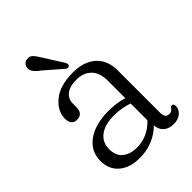

<svg xmlns="http://www.w3.org/2000/svg" viewBox="-186 -702 800 800"><g transform="rotate(-45 214.0 -302.0)"><path d="M35.5 -97.5Q35.5 -154.5 82 -188Q128.5 -221.5 207 -221.5Q253 -221.5 294 -209.5V-312.5Q294 -359 269.8 -383.5Q245.5 -408 204.5 -408Q164.5 -408 144 -391.5Q123.5 -375 123.5 -349V-328Q123.5 -287.5 88.5 -287.5Q71 -287.5 63.2 -298.5Q55.5 -309.5 55.5 -326Q55.5 -371 96.8 -405.2Q138 -439.5 216 -439.5Q279.5 -439.5 316.5 -406.5Q353.5 -373.5 353.5 -313V-62.5Q353.5 -32.5 378 -32.5Q391.5 -32.5 398.5 -44Q404 -51.5 409 -51.5Q420 -51.5 420 -36.5Q420 -18.5 404 -4.2Q388 10 360.5 10Q332.5 10 316 -4.8Q299.5 -19.5 298 -45Q272 -19 236.8 -4.5Q201.5 10 161 10Q103 10 69.2 -18.8Q35.5 -47.5 35.5 -97.5ZM96 -106Q96 -67 120.5 -48Q145 -29 182 -29Q247 -29 294 -79V-178Q274.5 -184.5 253.2 -188.2Q232 -192 208.5 -192Q156.5 -192 126.2 -169.5Q96 -147 96 -106ZM169 -573 221.5 -490Q224 -485 225.2 -480Q226.5 -475 222.5 -471Q215.5 -464 205.5 -471L129 -537.5Q114 -548 105.2 -557.8Q96.5 -567.5 94 -579.5Q92.5 -591.5 99 -601.5Q105.5 -611.5 118.5 -613.5Q134.5 -617 145.5 -605.8Q156.5 -594.5 169 -573Z"/></g></svg>

Font: Fraunces 144pt S100 Light
Style: Regular
Weight: 300
Version: Version 1.000; ttfautohint (v1.8.3)